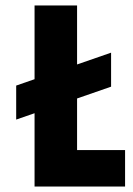

<svg xmlns="http://www.w3.org/2000/svg" viewBox="-20 -680 485 700"><path d="M39 -368 385 -488V-364L39 -244ZM106 0V-660H261V0ZM136 0V-133H436V0Z"/></svg>

Font: Bricolage Grotesque 24pt Condensed ExtraBold
Style: Regular
Weight: 800
Width: 3
Designer: Mathieu Triay
Foundry: Atelier Triay
Version: Version 1.001;gftools[0.9.33.dev8+g029e19f]